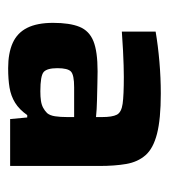

<svg xmlns="http://www.w3.org/2000/svg" viewBox="9 -746 424 483"><g transform="rotate(90 221.5 -504.0)"><path d="M151 -312Q113 -312 87.5 -323.5Q62 -335 49.5 -360Q37 -385 37 -425Q37 -467 47 -491.5Q57 -516 83 -526.5Q109 -537 159 -537Q170 -537 189.5 -536.5Q209 -536 232 -535.5Q255 -535 274 -533V-548Q274 -574 268 -585.5Q262 -597 240.5 -600Q219 -603 173 -603Q160 -603 144 -602.5Q128 -602 107 -601Q86 -600 59 -598V-683Q94 -689 134.5 -692.5Q175 -696 215 -696Q279 -696 316 -686.5Q353 -677 370 -657.5Q387 -638 392 -609Q397 -580 397 -542V-317H279L275 -360H269Q255 -340 238 -329.5Q221 -319 200 -315.5Q179 -312 151 -312ZM209 -393Q223 -393 233 -394.5Q243 -396 250.5 -400Q258 -404 264 -410Q270 -417 272 -430Q274 -443 274 -461V-478H199Q168 -478 159.5 -470Q151 -462 151 -436Q151 -410 160.5 -401.5Q170 -393 209 -393Z"/></g></svg>

Font: Saira SemiExpanded
Style: Bold
Weight: 700
Width: 6
Designer: Hector Gatti with collaboration of the Omnibus-Type team
Foundry: Omnibus-Type
Version: Version 1.101